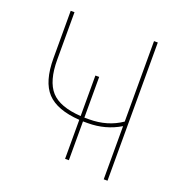

<svg xmlns="http://www.w3.org/2000/svg" viewBox="-131 -842 895 953"><g transform="rotate(20 316.0 -365.0)"><path d="M306 -236Q186 -244 133.5 -300Q81 -356 81 -480V-730H101V-480Q101 -366 147.5 -314.5Q194 -263 306 -256V-470H326V-255H351Q448 -255 521 -305V-730H541V0H521V-281Q445 -235 351 -235H326V-30H306Z"/></g></svg>

Font: Mplus 1p Thin
Style: Regular
Weight: 250
Version: Version 1.061